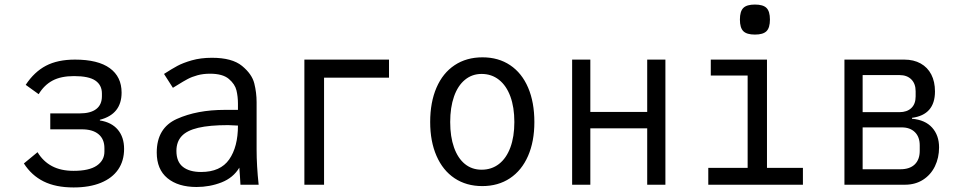

<svg xmlns="http://www.w3.org/2000/svg" viewBox="-20 -812 4240 844"><path d="M85 -93.5 145 -143Q169.5 -102.5 208.5 -81.8Q247.5 -61 303.5 -61Q372 -61 405.5 -84Q439 -107 439 -145.5V-160.5Q439 -200.5 413.2 -222Q387.5 -243.5 340 -243.5H201V-313.5H330Q378.5 -313.5 403.2 -332.8Q428 -352 428 -389V-401Q428 -438 399.2 -457.8Q370.5 -477.5 305.5 -477.5Q248 -477.5 211 -457.8Q174 -438 150 -398L93 -439Q130.5 -496 182 -523Q233.5 -550 309.5 -550Q411 -550 462.8 -512.2Q514.5 -474.5 514.5 -405Q514.5 -310 419 -285.5V-282.5Q470.5 -274.5 498 -241.8Q525.5 -209 525.5 -157.5Q525.5 -105 499.5 -67Q473.5 -29 423.5 -8.5Q373.5 12 303.5 12Q225 12 171.8 -14.5Q118.5 -41 85 -93.5Z M669 -141.5Q669 -249.5 757.5 -289.2Q846 -329 968 -329H1026V-356Q1026 -387 1019.5 -414.5Q1013 -442 986 -465Q959 -488 903 -488Q873 -488 848.2 -481.2Q823.5 -474.5 804.8 -464.5Q786 -454.5 760.5 -438.5L740 -426L701 -487Q735 -509 759.5 -522.2Q784 -535.5 823.2 -546.8Q862.5 -558 911.5 -558Q1000.5 -558 1044 -522.2Q1087.5 -486.5 1097.8 -445.5Q1108 -404.5 1108 -363V-155Q1108 -84 1117 0H1037L1035 -33.5L1032 -75Q1005.5 -30.5 953.8 -10.2Q902 10 844 10Q763 10 716 -28.8Q669 -67.5 669 -141.5ZM1026 -260 983 -262Q901 -262 851.2 -250.2Q801.5 -238.5 778.5 -213.5Q755.5 -188.5 755.5 -148.5Q755.5 -101 784 -78.5Q812.5 -56 864 -56Q949 -56 987.5 -111.2Q1026 -166.5 1026 -260Z M1318 -550H1690V-470.5H1404.5V0H1318Z M1871 -275.5Q1871 -362.5 1898.8 -426.8Q1926.5 -491 1978.5 -525.5Q2030.5 -560 2101 -560Q2171 -560 2222.5 -525.5Q2274 -491 2301.5 -426.8Q2329 -362.5 2329 -275.5Q2329 -190 2301.2 -126.5Q2273.5 -63 2221.8 -28.5Q2170 6 2100 6Q2030 6 1978.2 -28.5Q1926.5 -63 1898.8 -126.8Q1871 -190.5 1871 -275.5ZM2241 -275.5Q2241 -340.5 2223.5 -388Q2206 -435.5 2173.5 -461.2Q2141 -487 2097 -487Q2055 -487 2023.8 -461.2Q1992.5 -435.5 1975.8 -387.8Q1959 -340 1959 -275.5Q1959 -211 1975.8 -163.8Q1992.5 -116.5 2023.5 -91.2Q2054.5 -66 2097 -66Q2141 -66 2173.5 -91.2Q2206 -116.5 2223.5 -163.8Q2241 -211 2241 -275.5Z M2495 -550H2575V-320H2825V-550H2905V0H2825V-248H2575V0H2495Z M3104.5 -550H3351.5V-74H3509.5V0H3093.5V-74H3266.5V-480H3104.5ZM3232.5 -726Q3232.5 -762 3247.5 -777Q3262.5 -792 3298.5 -792Q3334.5 -792 3349.5 -777Q3364.5 -762 3364.5 -726Q3364.5 -690 3349.5 -675Q3334.5 -660 3298.5 -660Q3262.5 -660 3247.5 -675Q3232.5 -690 3232.5 -726Z M3692 -550H3955Q3996.5 -550 4027 -533Q4057.5 -516 4073.8 -484.5Q4090 -453 4090 -410Q4090 -307.5 3989 -294V-290Q4047 -285 4077.5 -251Q4108 -217 4108 -164Q4108 -118.5 4089.8 -81Q4071.5 -43.5 4037.5 -21.8Q4003.5 0 3958 0H3692ZM4023 -149V-173Q4023 -210 4001.8 -231Q3980.5 -252 3944 -252H3772V-68H3938Q3979 -68 4001 -89.2Q4023 -110.5 4023 -149ZM4005 -388V-411Q4005 -444 3986 -463Q3967 -482 3934 -482H3772V-319H3934Q3967 -319 3986 -337Q4005 -355 4005 -388Z"/></svg>

Font: JuliaMono
Style: Regular
Weight: 400
Monospace: yes
Designer: cormullion
Foundry: corm
Version: Version 0.055; ttfautohint (v1.8.4)